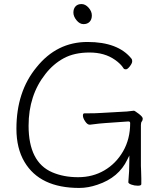

<svg xmlns="http://www.w3.org/2000/svg" viewBox="-20 -915 792 947"><path d="M605 -365Q637 -369 640.5 -369Q644 -369 664 -354Q684 -339 684 -330Q684 -321 679.5 -316Q675 -311 675 -298V-97Q675 -89 676 -71L677 -35V-7Q677 1 660 1Q643 1 628 -4.5Q613 -10 613 -16V-17Q618 -70 618 -126V-148L608 -128Q566 -39 461 -4Q415 12 371 12Q177 12 101 -116Q61 -183 61 -280Q61 -463 160 -583Q260 -708 411.5 -708Q563 -708 629 -625V-624Q632 -622 632 -612.5Q632 -603 620.5 -588Q609 -573 601 -573Q593 -573 590 -577Q576 -600 547 -620Q496 -656 421.5 -656Q347 -656 295 -628Q243 -600 204 -550Q121 -445 121 -295Q121 -115 238 -65Q294 -41 365.5 -41Q437 -41 494.5 -74.5Q552 -108 587 -168.5Q622 -229 622 -308Q622 -316 613 -316L499 -308Q478 -307 424 -300H422Q411 -300 400 -316.5Q389 -333 389 -344.5Q389 -356 396 -356H410Q454 -356 480 -358L604 -365ZM392 -796Q373 -796 357.5 -815Q342 -834 342 -853Q342 -872 352.5 -883.5Q363 -895 382 -895Q401 -895 417 -877Q433 -859 433 -839Q433 -819 422 -807.5Q411 -796 392 -796Z"/></svg>

Font: ToneOZ-Pinyin-WenKai-Light
Style: Light
Weight: 300
Designer: Fontworks Inc.
Foundry: ToneOZ
Version: Version 0.240331